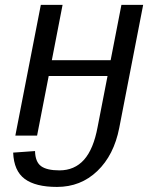

<svg xmlns="http://www.w3.org/2000/svg" viewBox="-20 -548 640 776"><path d="M121.6 62.5Q122.6 106.4 146 123.5Q169.4 140.6 220.2 140.6Q281.2 140.6 319.6 97.7Q357.9 54.7 374.5 -34.7L414.6 -240.7H176.8L129.9 0H42L145 -528.3H232.9L189.5 -304.7H427.2L470.7 -528.3H558.6L461.9 -30.8Q440.4 79.1 373.3 143.3Q306.2 207.5 210.4 207.5Q123.5 207.5 79.8 175Q36.1 142.6 33.2 68.8Z"/></svg>

Font: Liberation Mono
Style: Italic
Weight: 400
Italic angle: -12°
Monospace: yes
Designer: Steve Matteson
Foundry: Ascender Corporation
Version: Version 2.1.5